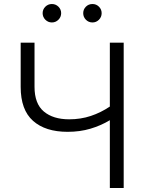

<svg xmlns="http://www.w3.org/2000/svg" viewBox="-20 -941 735 961"><path d="M318.4 -281.2Q207 -281.2 145.3 -336.2Q83.5 -391.1 83.5 -505.9V-727.5H152.8V-506.3Q152.8 -421.9 199.5 -382.8Q246.1 -343.8 326.2 -343.8Q383.8 -343.8 434.3 -360.6Q484.9 -377.4 529.8 -407.7V-727.5H599.1V0H529.8V-339.4Q485.4 -312.5 432.9 -296.9Q380.4 -281.2 318.4 -281.2ZM239.7 -828.6Q220.7 -828.6 207 -842.3Q193.4 -856 193.4 -875Q193.4 -894 207 -907.5Q220.7 -920.9 239.7 -920.9Q258.8 -920.9 272.5 -907.5Q286.1 -894 286.1 -875Q286.1 -856 272.5 -842.3Q258.8 -828.6 239.7 -828.6ZM442.9 -828.6Q423.3 -828.6 409.9 -842.3Q396.5 -856 396.5 -875Q396.5 -894 409.9 -907.5Q423.3 -920.9 442.9 -920.9Q461.9 -920.9 475.3 -907.5Q488.8 -894 488.8 -875Q488.8 -856 475.3 -842.3Q461.9 -828.6 442.9 -828.6Z"/></svg>

Font: Inter Light
Style: Regular
Weight: 300
Designer: Rasmus Andersson
Foundry: rsms
Version: Version 4.000;git-a52131595